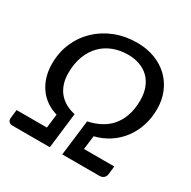

<svg xmlns="http://www.w3.org/2000/svg" viewBox="-161 -881 1030 1037"><g transform="rotate(30 354.0 -362.5)"><path d="M357 0 384 -221.5Q424.5 -230 459.8 -248Q495 -266 520.8 -295.2Q546.5 -324.5 561.2 -366Q576 -407.5 576 -463Q576 -507 563 -540.8Q550 -574.5 526.5 -597.5Q503 -620.5 470 -632.5Q437 -644.5 397 -644.5Q347 -644.5 304.8 -628.2Q262.5 -612 231.5 -580.5Q200.5 -549 183 -503Q165.5 -457 165.5 -397.5Q165.5 -359.5 175.8 -329.8Q186 -300 204.5 -278.2Q223 -256.5 249 -242.2Q275 -228 306 -221.5L279.5 0H47Q31 0 23.5 -9Q16 -18 17.5 -32.5L23.5 -84H212.5L223 -170.5Q185 -181.5 155.5 -202.5Q126 -223.5 105.8 -252.8Q85.5 -282 74.8 -318.5Q64 -355 64 -397Q64 -469 90.5 -529.2Q117 -589.5 163.2 -633Q209.5 -676.5 272 -700.8Q334.5 -725 406.5 -725Q468 -725 518.2 -705.8Q568.5 -686.5 604 -652.2Q639.5 -618 659 -570.8Q678.5 -523.5 678.5 -467.5Q678.5 -411.5 662.5 -362.8Q646.5 -314 617.2 -275.2Q588 -236.5 546.8 -209.2Q505.5 -182 454.5 -169.5L444 -84H633L627 -32.5Q625.5 -18 615 -9Q604.5 0 589.5 0Z"/></g></svg>

Font: Lato Medium
Style: Italic
Weight: 500
Italic angle: -7°
Designer: Lukasz Dziedzic
Foundry: tyPoland Lukasz Dziedzic
Version: Version 2.006; 2014-01-15